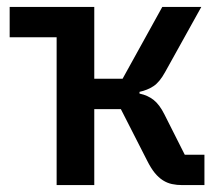

<svg xmlns="http://www.w3.org/2000/svg" viewBox="-20 -536 640 556"><path d="M144 -428H8V-516H253V-308H335L450 -516H563L458 -327Q442 -298 424.5 -286.5Q407 -275 384 -270V-265Q408 -260 425 -246.5Q442 -233 456 -205L515 -88H572V0H508Q492 0 478 -3Q464 -6 451.5 -14Q439 -22 428 -35.5Q417 -49 406 -71L330 -220H253V0H144Z"/></svg>

Font: IBM Plex Mono Medium
Style: Regular
Weight: 500
Monospace: yes
Designer: Mike Abbink, Paul van der Laan, Pieter van Rosmalen
Foundry: Bold Monday
Version: Version 2.3